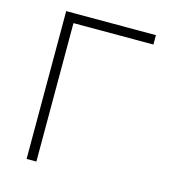

<svg xmlns="http://www.w3.org/2000/svg" viewBox="-104 -782 794 870"><g transform="rotate(15 293.0 -346.5)"><path d="M99.6 0V-693.4H520.5V-649.4H145.5V0Z"/></g></svg>

Font: Cascadia Mono ExtraLight
Style: Regular
Weight: 200
Monospace: yes
Designer: Aaron Bell
Foundry: Saja Typeworks
Version: Version 2404.023; ttfautohint (v1.8.4)